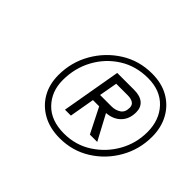

<svg xmlns="http://www.w3.org/2000/svg" viewBox="-95 -852 665 665"><g transform="rotate(45 237.5 -519.5)"><path d="M252 -327Q204 -327 168.5 -346.5Q133 -366 113.5 -400Q94 -434 94 -479Q94 -542 124.5 -595Q155 -648 206 -680Q257 -712 320 -712Q368 -712 402.5 -692Q437 -672 456 -637Q475 -602 475 -557Q475 -495 445 -442.5Q415 -390 364.5 -358.5Q314 -327 252 -327ZM317 -410 265 -513H298L353 -410ZM251 -349Q308 -349 353.5 -378.5Q399 -408 425.5 -455Q452 -502 452 -557Q452 -616 417 -653.5Q382 -691 321 -691Q262 -691 216 -662Q170 -633 143.5 -584.5Q117 -536 117 -477Q117 -422 152 -385.5Q187 -349 251 -349ZM195 -410 233 -628H316Q345 -628 360.5 -615Q376 -602 376 -578Q376 -543 354 -522.5Q332 -502 294 -502H240L224 -410ZM245 -532H301Q320 -532 334.5 -541.5Q349 -551 349 -573Q349 -587 339 -593Q329 -599 313 -599H257Z"/></g></svg>

Font: DM Sans 36pt Thin
Style: Italic
Weight: 250
Italic angle: -10°
Designer: Colophon Foundry, Jonny Pinhorn
Foundry: Colophon Foundry
Version: Version 4.004;gftools[0.9.30]